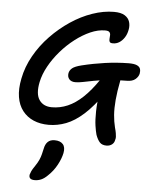

<svg xmlns="http://www.w3.org/2000/svg" viewBox="-66 -761 903 1166"><g transform="rotate(5 385.0 -178.0)"><path d="M606 105Q579 105 565 90Q551 75 540 45Q534 24 529 -10Q524 -44 525 -97Q526 -150 537 -225L572 -214Q512 -128 457.5 -79Q403 -30 350.5 -10Q298 10 245 10Q193 10 152.5 -7.5Q112 -25 85.5 -59Q59 -93 51 -142.5Q43 -192 56 -256Q70 -328 108 -395.5Q146 -463 200.5 -519.5Q255 -576 318.5 -618.5Q382 -661 450 -684.5Q518 -708 581 -708Q624 -708 647 -693.5Q670 -679 677 -656Q684 -633 679 -608Q674 -580 660.5 -559.5Q647 -539 629.5 -528Q612 -517 591 -517Q575 -517 571 -524Q567 -531 568 -542.5Q569 -554 569.5 -565Q570 -576 563.5 -583.5Q557 -591 537 -591Q494 -591 447.5 -570.5Q401 -550 355.5 -515Q310 -480 271 -435Q232 -390 205 -341Q178 -292 168 -244Q153 -171 178 -134.5Q203 -98 255 -98Q305 -98 351.5 -118Q398 -138 443.5 -181Q489 -224 535 -292Q554 -318 574.5 -328Q595 -338 623 -338Q644 -338 652 -326.5Q660 -315 655 -294Q642 -228 637.5 -176.5Q633 -125 636 -85Q639 -45 648 -9Q654 12 656 25Q658 38 658.5 47Q659 56 656 65Q653 84 639 94.5Q625 105 606 105ZM384 -262Q359 -262 346.5 -276.5Q334 -291 338 -314Q342 -332 357.5 -344.5Q373 -357 413 -367Q482 -384 553 -394Q624 -404 697 -405Q731 -405 747.5 -397.5Q764 -390 768 -377Q772 -364 769 -348Q765 -329 747 -313.5Q729 -298 695 -298Q631 -298 581 -292.5Q531 -287 494 -280Q457 -273 430.5 -267.5Q404 -262 384 -262ZM190 352Q151 352 157 320Q160 310 165 299Q170 288 185 266Q200 244 208 226Q216 208 220 191Q224 174 228 157Q233 130 248 115Q263 100 290 100Q324 100 340.5 118.5Q357 137 350 173Q343 207 322 246Q301 285 268 316Q248 336 229 344Q210 352 190 352Z"/></g></svg>

Font: Shantell Sans Medium
Style: Italic
Weight: 500
Italic angle: -11°
Designer: Stephen Nixon, Anya Danilova, Shantell Martin
Foundry: Arrow Type
Version: Version 1.011;[c5ecc13dd]